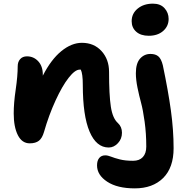

<svg xmlns="http://www.w3.org/2000/svg" viewBox="-20 -810 1040 1053"><path d="M795.9 -613.8Q752 -613.8 727.1 -636Q702.1 -658.2 702.1 -693.8Q702.1 -735.8 735.1 -762.9Q768.1 -790 818.8 -790Q859.9 -790 882.3 -765.1Q904.8 -740.2 904.8 -706.1Q904.8 -666.5 874.8 -640.1Q844.7 -613.8 795.9 -613.8ZM576.2 -1Q508.3 -1 471.2 -88.4Q434.1 -175.8 434.1 -344.2Q434.1 -406.2 422.9 -428.2H417Q391.6 -428.2 356.4 -383.3Q321.3 -338.4 284.7 -258.8Q248 -179.2 221.2 -85.9Q211.4 -52.2 193.4 -38.1Q175.3 -23.9 143.1 -23.9Q100.6 -23.9 77.9 -68.8Q55.2 -113.8 55.2 -188Q55.2 -245.1 66.2 -319.3Q77.1 -393.6 77.1 -446.8Q77.1 -470.7 90.6 -485.8Q104 -501 127.9 -501Q164.6 -501 189.7 -473.9Q214.8 -446.8 214.8 -400.9V-395Q260.7 -484.4 316.7 -529.8Q372.6 -575.2 429.2 -575.2Q495.6 -575.2 536.9 -529.8Q578.1 -484.4 578.1 -416Q578.1 -289.1 587.9 -224.9Q597.7 -160.6 627 -134.8Q648.9 -114.3 648.9 -82Q648.9 -48.3 626.7 -24.7Q604.5 -1 576.2 -1ZM719.2 223.1Q623.5 223.1 567.9 186.5Q512.2 149.9 512.2 97.2Q512.2 70.8 524.2 56.4Q536.1 42 557.1 42Q571.3 42 589.4 49.3Q607.4 56.6 637.2 64.2Q667 71.8 710 71.8Q744.6 71.8 763.4 51.5Q782.2 31.2 782.2 -5.9Q782.2 -77.6 773.2 -142.6Q764.2 -207.5 753.7 -246.1Q743.2 -284.7 734.1 -328.9Q725.1 -373 725.1 -408.2Q725.1 -462.4 748 -488.3Q771 -514.2 805.2 -514.2Q833 -514.2 848.6 -500.7Q864.3 -487.3 873 -452.1Q902.3 -312.5 917.2 -204.6Q932.1 -96.7 932.1 2.9Q932.1 109.4 874.8 166.3Q817.4 223.1 719.2 223.1Z"/></svg>

Font: Shantell Sans Irregular Bouncy
Style: Bold
Weight: 700
Designer: Stephen Nixon, Anya Danilova, Shantell Martin
Foundry: Arrow Type
Version: Version 1.006;[9816181b4]